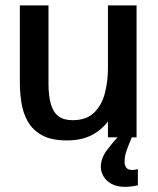

<svg xmlns="http://www.w3.org/2000/svg" viewBox="-20 -520 598 727"><path d="M233.4 11.7Q174.8 11.7 139.4 -7.8Q104 -27.3 85.7 -59.3Q67.4 -91.3 61.3 -129.9Q55.2 -168.5 55.2 -206.5V-499.5H163.6V-205.1Q163.6 -157.7 172.4 -126.5Q181.2 -95.2 201.2 -80.1Q221.2 -64.9 254.4 -64.9Q307.6 -64.9 336.7 -93.8Q365.7 -122.6 377.2 -167.5Q388.7 -212.4 388.7 -260.7V-499.5H497.1V0H388.7V-60.1Q362.8 -25.9 324.7 -7.1Q286.6 11.7 233.4 11.7ZM454.6 187.5Q421.4 187.5 400.9 175.5Q380.4 163.6 371.1 146.2Q361.8 128.9 361.8 112.8Q361.8 79.6 384.3 49.3Q406.7 19 429.7 -4.9H481Q468.3 25.4 460 48.1Q451.7 70.8 451.7 92.3Q451.7 105.5 457.8 114.5Q463.9 123.5 481.4 123.5Q490.2 123.5 502 120.6V181.6Q475.6 187.5 454.6 187.5Z"/></svg>

Font: Pontano Sans
Style: Bold
Weight: 700
Designer: Vernon Adams
Foundry: Vernon Adams
Version: Version 2.001